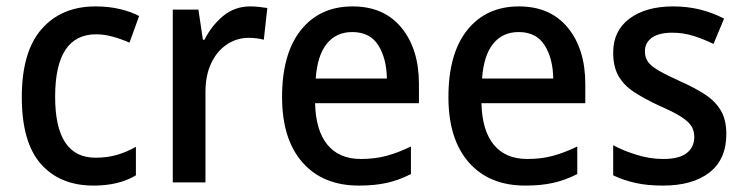

<svg xmlns="http://www.w3.org/2000/svg" viewBox="-20 -569 2324 599"><path d="M272 10Q167 10 107.5 -57.5Q48 -125 48 -266Q48 -408 110 -478.5Q172 -549 278 -549Q320 -549 355 -540.5Q390 -532 414 -519L384 -436Q359 -447 332 -454.5Q305 -462 280 -462Q152 -462 152 -267Q152 -77 278 -77Q315 -77 345.5 -86Q376 -95 404 -111V-22Q351 10 272 10Z M761 -549Q774 -549 788 -547.5Q802 -546 814 -544L803 -445Q793 -448 780 -449.5Q767 -451 756 -451Q719 -451 688 -430.5Q657 -410 639 -372Q621 -334 621 -282V0H519V-539H599L613 -445H618Q640 -489 676 -519Q712 -549 761 -549Z M1080 -549Q1178 -549 1232.5 -482.5Q1287 -416 1287 -307V-247H963Q965 -162 1001.5 -117.5Q1038 -73 1106 -73Q1150 -73 1186.5 -83Q1223 -93 1262 -112V-26Q1225 -7 1187 1.5Q1149 10 1100 10Q987 10 923.5 -62.5Q860 -135 860 -266Q860 -402 919 -475.5Q978 -549 1080 -549ZM1079 -469Q1029 -469 999.5 -432.5Q970 -396 965 -324H1187Q1186 -387 1160 -428Q1134 -469 1079 -469Z M1599 -549Q1697 -549 1751.5 -482.5Q1806 -416 1806 -307V-247H1482Q1484 -162 1520.5 -117.5Q1557 -73 1625 -73Q1669 -73 1705.5 -83Q1742 -93 1781 -112V-26Q1744 -7 1706 1.5Q1668 10 1619 10Q1506 10 1442.5 -62.5Q1379 -135 1379 -266Q1379 -402 1438 -475.5Q1497 -549 1599 -549ZM1598 -469Q1548 -469 1518.5 -432.5Q1489 -396 1484 -324H1706Q1705 -387 1679 -428Q1653 -469 1598 -469Z M2246 -151Q2246 -72 2193.5 -31Q2141 10 2048 10Q1999 10 1961.5 1.5Q1924 -7 1893 -22V-116Q1924 -99 1966 -86Q2008 -73 2049 -73Q2099 -73 2122.5 -91.5Q2146 -110 2146 -142Q2146 -161 2137 -175.5Q2128 -190 2104.5 -205Q2081 -220 2035 -240Q1990 -261 1958 -282Q1926 -303 1909.5 -332Q1893 -361 1893 -405Q1893 -473 1944 -511Q1995 -549 2080 -549Q2124 -549 2163 -539.5Q2202 -530 2239 -511L2206 -432Q2175 -447 2143.5 -457Q2112 -467 2077 -467Q2036 -467 2014 -451.5Q1992 -436 1992 -409Q1992 -389 2002 -375.5Q2012 -362 2036.5 -348Q2061 -334 2105 -314Q2148 -295 2180 -274Q2212 -253 2229 -224Q2246 -195 2246 -151Z"/></svg>

Font: Noto Sans Gurmukhi SemiCondensed Medium
Style: Regular
Weight: 500
Width: 4
Designer: Jelle Bosma - Monotype Design Team
Foundry: Monotype Imaging Inc.
Version: Version 2.004; ttfautohint (v1.8.4.7-5d5b)